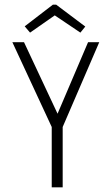

<svg xmlns="http://www.w3.org/2000/svg" viewBox="-20 -804 478 824"><path d="M202 0V-259L33 -623H83L227 -316L358 -623H406L249 -259V0ZM109 -664 86 -691 207 -784H221L346 -690L325 -664L215 -738Z"/></svg>

Font: Inconsolata SemiCondensed Light
Style: Regular
Weight: 300
Width: 4
Monospace: yes
Designer: Raph Levien, Cyreal, Brenton Simpson
Foundry: Raph Levien, Cyreal, Google
Version: Version 3.100; ttfautohint (v1.8.4.7-5d5b)